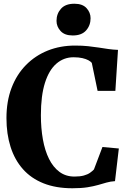

<svg xmlns="http://www.w3.org/2000/svg" viewBox="-20 -995 700 1026"><path d="M367 11Q278.5 11 212.2 -15.5Q146 -42 102.2 -91.5Q58.5 -141 36.5 -210Q14.5 -279 14.5 -364Q14.5 -454 41.8 -525.5Q69 -597 118.8 -647.5Q168.5 -698 235.2 -724.8Q302 -751.5 381.5 -751.5Q420 -751.5 450.8 -748.2Q481.5 -745 507.8 -740.8Q534 -736.5 559.2 -733Q584.5 -729.5 610.5 -728.5L596.5 -509.5H501.5L470.5 -659Q464.5 -666.5 452 -673.2Q439.5 -680 420 -684.5Q400.5 -689 373 -689Q321 -689 281.5 -655Q242 -621 220.2 -552.2Q198.5 -483.5 198.5 -379.5Q198.5 -310 209.2 -250Q220 -190 242 -145.8Q264 -101.5 297.8 -76.5Q331.5 -51.5 378 -51.5Q407.5 -51.5 427.8 -57Q448 -62.5 460.8 -71.5Q473.5 -80.5 482 -89.5L527.5 -209.5L615 -201.5L594.5 -27Q570.5 -25.5 549.5 -19.5Q528.5 -13.5 504.2 -6.5Q480 0.5 447 5.8Q414 11 367 11ZM368 -805.5Q325.5 -805.5 303.8 -829.2Q282 -853 282 -883.5Q282 -921.5 305.8 -948.2Q329.5 -975 377 -975H378Q421 -975 442.5 -951.5Q464 -928 464 -897.5Q464 -859.5 440.2 -832.5Q416.5 -805.5 369 -805.5Z"/></svg>

Font: Merriweather 36pt ExtraBold
Style: Regular
Weight: 800
Designer: Eben Sorkin
Foundry: Eben Sorkin
Version: Version 2.100